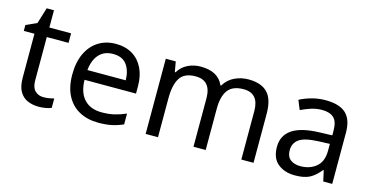

<svg xmlns="http://www.w3.org/2000/svg" viewBox="-70 -985 2561 1322"><g transform="rotate(15 1210.5 -324.5)"><path d="M264 -62Q284 -62 305 -65.5Q326 -69 339 -73V-6Q325 1 299 5.5Q273 10 249 10Q207 10 171.5 -4.5Q136 -19 114 -55Q92 -91 92 -156V-468H16V-510L93 -545L128 -659H180V-536H335V-468H180V-158Q180 -109 203.5 -85.5Q227 -62 264 -62Z M653 -546Q722 -546 771.5 -516Q821 -486 847.5 -431.5Q874 -377 874 -304V-251H507Q509 -160 553.5 -112.5Q598 -65 678 -65Q729 -65 768.5 -74.5Q808 -84 850 -102V-25Q809 -7 769 1.5Q729 10 674 10Q598 10 539.5 -21Q481 -52 448.5 -113.5Q416 -175 416 -264Q416 -352 445.5 -415Q475 -478 528.5 -512Q582 -546 653 -546ZM652 -474Q589 -474 552.5 -433.5Q516 -393 509 -321H782Q781 -389 750 -431.5Q719 -474 652 -474Z M1598 -546Q1689 -546 1734 -499.5Q1779 -453 1779 -349V0H1692V-345Q1692 -472 1583 -472Q1505 -472 1471.5 -427Q1438 -382 1438 -296V0H1351V-345Q1351 -472 1241 -472Q1160 -472 1129 -422Q1098 -372 1098 -278V0H1010V-536H1081L1094 -463H1099Q1124 -505 1166.5 -525.5Q1209 -546 1257 -546Q1383 -546 1421 -456H1426Q1453 -502 1499.5 -524Q1546 -546 1598 -546Z M2148 -545Q2246 -545 2293 -502Q2340 -459 2340 -365V0H2276L2259 -76H2255Q2220 -32 2181.5 -11Q2143 10 2075 10Q2002 10 1954 -28.5Q1906 -67 1906 -149Q1906 -229 1969 -272.5Q2032 -316 2163 -320L2254 -323V-355Q2254 -422 2225 -448Q2196 -474 2143 -474Q2101 -474 2063 -461.5Q2025 -449 1992 -433L1965 -499Q2000 -518 2048 -531.5Q2096 -545 2148 -545ZM2174 -259Q2074 -255 2035.5 -227Q1997 -199 1997 -148Q1997 -103 2024.5 -82Q2052 -61 2095 -61Q2163 -61 2208 -98.5Q2253 -136 2253 -214V-262Z"/></g></svg>

Font: Noto Sans Ethiopic
Style: Regular
Weight: 400
Designer: Monotype Design Team
Foundry: Monotype Imaging Inc.
Version: Version 2.102; ttfautohint (v1.8.4.7-5d5b)